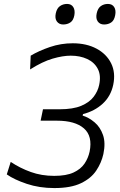

<svg xmlns="http://www.w3.org/2000/svg" viewBox="-20 -946 608 976"><path d="M256 10Q180 10 116 -11.5Q52 -33 14.5 -59.5L34.5 -123Q81.5 -91.5 136.2 -71.8Q191 -52 255.5 -52Q317 -52 354 -69.2Q391 -86.5 409.8 -114.5Q428.5 -142.5 435.5 -175Q451.5 -254 406.8 -293.2Q362 -332.5 269.5 -332.5H186.5L198.5 -390.5H282.5Q351.5 -390.5 393.2 -408.2Q435 -426 456.2 -454.2Q477.5 -482.5 484 -514Q494.5 -562.5 477.2 -595.8Q460 -629 423.5 -646Q387 -663 339.5 -663Q299.5 -663 247.8 -648Q196 -633 133 -593L136 -663Q178 -688 233.8 -707Q289.5 -726 350 -726Q419.5 -726 470.5 -698.8Q521.5 -671.5 545 -624Q568.5 -576.5 555.5 -514.5Q543 -456.5 502.2 -419Q461.5 -381.5 402 -366L400 -358.5Q432 -348.5 460.8 -324.2Q489.5 -300 503.5 -260Q517.5 -220 505.5 -163Q495.5 -118 469 -78.5Q442.5 -39 391.2 -14.5Q340 10 256 10ZM509 -821.5Q488 -821.5 477 -836.8Q466 -852 471.5 -878Q477 -904 492.5 -915Q508 -926 528.5 -926Q550.5 -926 560.5 -910Q570.5 -894 565.5 -868.5Q560.5 -842 545.2 -831.8Q530 -821.5 509 -821.5ZM301 -821.5Q280.5 -821.5 269.2 -836.8Q258 -852 263.5 -878Q269 -904 284.8 -915Q300.5 -926 321 -926Q342.5 -926 352.5 -910Q362.5 -894 358 -868.5Q353 -842 337.5 -831.8Q322 -821.5 301 -821.5Z"/></svg>

Font: Commissioner Light
Style: Italic
Weight: 300
Italic angle: -12°
Designer: Kostas Bartsokas
Foundry: Kostas Bartsokas
Version: Version 1.000; ttfautohint (v1.8.3)